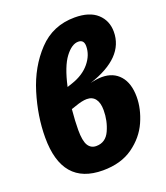

<svg xmlns="http://www.w3.org/2000/svg" viewBox="-142 -859 845 976"><g transform="rotate(-20 280.5 -371.0)"><path d="M535 -274Q535 -209 505 -141.5Q475 -74 410 -27.5Q345 19 247 19Q27 19 27 -238Q27 -353 64 -474Q101 -595 179.5 -678Q258 -761 376 -761Q456 -761 497.5 -723Q539 -685 539 -625Q539 -485 339 -420Q375 -429 403 -429Q464 -429 499.5 -388.5Q535 -348 535 -274ZM222 -441 249 -450Q312 -471 347 -513.5Q382 -556 382 -604Q382 -639 351 -639Q316 -639 280.5 -592Q245 -545 222 -441ZM354 -268Q354 -308 338 -329Q322 -350 292 -350Q267 -350 228 -336L204 -328Q198 -262 198 -217Q198 -158 213 -133.5Q228 -109 257 -109Q308 -109 331 -159.5Q354 -210 354 -268Z"/></g></svg>

Font: Trujillo ExtraBold
Style: Italic
Weight: 800
Italic angle: -8°
Designer: Fira Sans original fonts by bBox Type GmbH, Carrois Corporate GbR, & Edenspiekermann AG / Changes by Cristiano Sobral
Foundry: Fira Sans original fonts by bBox Type GmbH, Carrois Corporate GbR, & Edenspiekermann AG / Changes by Cristiano Sobral
Version: Version 4.301;July 28, 2020;FontCreator 13.0.0.2655 64-bit